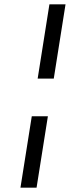

<svg xmlns="http://www.w3.org/2000/svg" viewBox="-20 -790 321 882"><path d="M153 -429H227L281 -770H207ZM74 72H148L200 -256H126Z"/></svg>

Font: Exo
Style: Regular Italic
Weight: 400
Designer: Natanael Gama
Version: Version 1.00